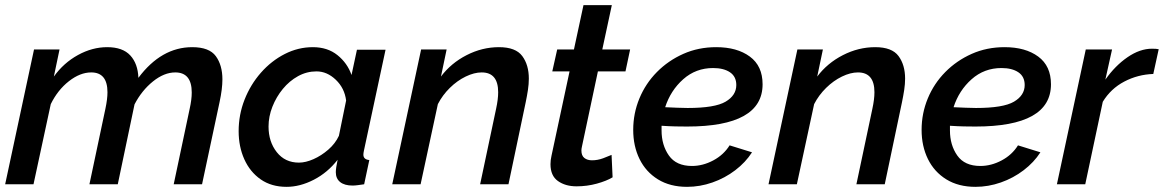

<svg xmlns="http://www.w3.org/2000/svg" viewBox="-20 -715 4516 745"><path d="M112 -523H211L189 -418Q227 -471 282.5 -501.5Q338 -532 396 -532Q456 -532 485.5 -500Q515 -468 517 -413Q606 -532 726 -532Q792 -532 817.5 -497Q843 -462 843 -407Q843 -370 832 -319L764 0H654L716 -293Q724 -329 724 -356Q724 -434 660 -434Q617 -434 573.5 -399Q530 -364 502 -310L437 0H327L389 -293Q397 -331 397 -357Q397 -434 334 -434Q291 -434 247.5 -400Q204 -366 177 -311L110 0H0Z M1092 10Q1033 10 991.5 -19Q950 -48 928 -97Q906 -146 906 -206Q906 -270 929 -328.5Q952 -387 992.5 -433Q1033 -479 1085 -505.5Q1137 -532 1194 -532Q1251 -532 1289.5 -501Q1328 -470 1344 -424L1365 -522H1476L1392 -130Q1391 -125 1390.5 -121.5Q1390 -118 1390 -115Q1390 -96 1413 -94L1393 0Q1379 2 1368 3.5Q1357 5 1348 5Q1317 5 1300 -8.5Q1283 -22 1283 -47Q1283 -62 1290 -95Q1251 -45 1197.5 -17.5Q1144 10 1092 10ZM1140 -84Q1166 -84 1196.5 -97.5Q1227 -111 1254 -134.5Q1281 -158 1295 -188L1323 -325Q1317 -373 1283 -405.5Q1249 -438 1208 -438Q1170 -438 1136.5 -419.5Q1103 -401 1077.5 -370Q1052 -339 1037 -301Q1022 -263 1022 -224Q1022 -165 1054 -124.5Q1086 -84 1140 -84Z M1614 -523H1713L1691 -418Q1730 -470 1790.5 -501Q1851 -532 1916 -532Q1981 -532 2006.5 -497.5Q2032 -463 2032 -410Q2032 -389 2028.5 -366Q2025 -343 2020 -319L1953 0H1843L1905 -293Q1913 -330 1913 -357Q1913 -434 1849 -434Q1820 -434 1787 -418Q1754 -402 1725.5 -374Q1697 -346 1679 -311L1612 0H1502Z M2116 -78Q2116 -94 2120 -111L2190 -438H2123L2142 -523H2207L2244 -695H2354L2317 -523H2425L2407 -438H2300L2238 -146Q2237 -142 2236.5 -138Q2236 -134 2236 -131Q2236 -111 2247.5 -102Q2259 -93 2277 -93Q2299 -93 2320.5 -101Q2342 -109 2353 -114L2357 -27Q2334 -13 2296 -2.5Q2258 8 2217 8Q2174 8 2145 -12.5Q2116 -33 2116 -78Z M2646 10Q2580 10 2533 -19Q2486 -48 2461.5 -98Q2437 -148 2437 -211Q2437 -275 2461 -333Q2485 -391 2529 -435.5Q2573 -480 2631.5 -506Q2690 -532 2759 -532Q2840 -532 2889.5 -495.5Q2939 -459 2939 -388Q2939 -224 2646 -224Q2626 -224 2601 -224.5Q2576 -225 2547 -227Q2547 -218 2547 -209Q2547 -152 2575.5 -111.5Q2604 -71 2665 -71Q2707 -71 2747.5 -92.5Q2788 -114 2811 -151L2898 -124Q2873 -85 2833 -54.5Q2793 -24 2744.5 -7Q2696 10 2646 10ZM2747 -451Q2680 -451 2631 -407.5Q2582 -364 2561 -299Q2586 -298 2607.5 -297Q2629 -296 2648 -296Q2754 -296 2795.5 -320.5Q2837 -345 2837 -385Q2837 -418 2812.5 -434.5Q2788 -451 2747 -451Z M3074 -523H3173L3151 -418Q3190 -470 3250.5 -501Q3311 -532 3376 -532Q3441 -532 3466.5 -497.5Q3492 -463 3492 -410Q3492 -389 3488.5 -366Q3485 -343 3480 -319L3413 0H3303L3365 -293Q3373 -330 3373 -357Q3373 -434 3309 -434Q3280 -434 3247 -418Q3214 -402 3185.5 -374Q3157 -346 3139 -311L3072 0H2962Z M3765 10Q3699 10 3652 -19Q3605 -48 3580.5 -98Q3556 -148 3556 -211Q3556 -275 3580 -333Q3604 -391 3648 -435.5Q3692 -480 3750.5 -506Q3809 -532 3878 -532Q3959 -532 4008.5 -495.5Q4058 -459 4058 -388Q4058 -224 3765 -224Q3745 -224 3720 -224.5Q3695 -225 3666 -227Q3666 -218 3666 -209Q3666 -152 3694.5 -111.5Q3723 -71 3784 -71Q3826 -71 3866.5 -92.5Q3907 -114 3930 -151L4017 -124Q3992 -85 3952 -54.5Q3912 -24 3863.5 -7Q3815 10 3765 10ZM3866 -451Q3799 -451 3750 -407.5Q3701 -364 3680 -299Q3705 -298 3726.5 -297Q3748 -296 3767 -296Q3873 -296 3914.5 -320.5Q3956 -345 3956 -385Q3956 -418 3931.5 -434.5Q3907 -451 3866 -451Z M4193 -523H4295L4269 -406Q4307 -460 4355 -493Q4403 -526 4450 -526Q4460 -526 4465.5 -525.5Q4471 -525 4476 -524L4455 -428Q4395 -426 4342.5 -398.5Q4290 -371 4259 -320L4191 0H4081Z"/></svg>

Font: Raleway SemiBold
Style: Italic
Weight: 600
Italic angle: -12°
Designer: Matt McInerney, Pablo Impallari, Rodrigo Fuenzalida
Foundry: Matt McInerney, Pablo Impallari, Rodrigo Fuenzalida
Version: Version 4.026